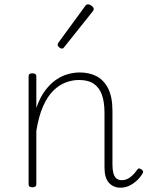

<svg xmlns="http://www.w3.org/2000/svg" viewBox="-20 -856 686 893"><path d="M541 17Q524 17 510 11Q496 5 486 -6.5Q476 -18 471 -35.5Q466 -53 466 -77V-331Q466 -381 454 -415Q442 -449 416 -466.5Q390 -484 347 -484Q317 -484 286 -472.5Q255 -461 228 -434.5Q201 -408 180.5 -362Q160 -316 149 -247V0Q149 8 144.5 11.5Q140 15 130 15Q121 15 117 11.5Q113 8 113 0V-500Q113 -508 117 -511.5Q121 -515 130 -515Q140 -515 144.5 -511.5Q149 -508 149 -500V-354Q166 -403 190 -435Q214 -467 241.5 -485.5Q269 -504 297 -511.5Q325 -519 351 -519Q395 -519 429 -501.5Q463 -484 483 -444.5Q503 -405 503 -340V-91Q503 -68 507 -52Q511 -36 520.5 -27Q530 -18 547 -18Q559 -18 570 -22.5Q581 -27 593 -37.5Q605 -48 617 -65Q621 -72 626 -72.5Q631 -73 638 -68Q643 -65 645 -60Q647 -55 643 -49Q631 -29 614 -14Q597 1 578.5 9Q560 17 541 17ZM267 -630Q262 -630 255 -636Q248 -642 248 -648Q248 -650 249.5 -652.5Q251 -655 252 -658L377 -829Q380 -833 383 -834.5Q386 -836 390 -836Q395 -836 401 -832.5Q407 -829 411.5 -824Q416 -819 416 -814Q416 -811 415 -809Q414 -807 412 -804L278 -636Q274 -630 267 -630Z"/></svg>

Font: Playwrite HR Lijeva Thin
Style: Regular
Weight: 250
Designer: Veronika Burian, José Scaglione
Foundry: TypeTogether
Version: Version 1.002